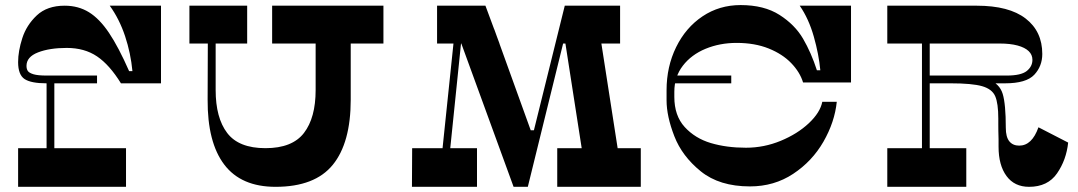

<svg xmlns="http://www.w3.org/2000/svg" viewBox="-20 -722 4167 742"><path d="M50 -482Q50 -524.2 66.2 -574.6Q82.4 -625 122.2 -662.5Q162.1 -700 229.8 -700Q282.7 -700 323.5 -674.9Q364.4 -649.8 401.1 -595.2Q437.8 -540.7 479 -447.1H491.8Q485.3 -516.1 463.4 -582.2Q441.4 -648.3 404.1 -700H602.2V-400H447.4Q403.4 -471.4 355 -504.1Q306.6 -536.8 237.9 -536.8Q171.4 -536.8 126.9 -519.5Q82.4 -502.2 82.4 -467.4Q82.4 -455.5 87.5 -447.8Q92.6 -440.2 109.2 -435.1Q125.8 -430 160 -430V-400Q100 -400 75 -416.5Q50 -433 50 -482ZM467 -149.4V0H50V-149.4ZM160 -430H190V-121.6H160ZM167 -400V-430H355V-400Z M1335.4 -337.1Q1335.4 -170.4 1266.2 -85.2Q1197 0 1044.9 0Q911.8 0 846.6 -86Q781.4 -172 782.4 -337.1L783.4 -634.2H813.4V-374Q813.4 -266.7 858 -208.1Q902.6 -149.4 1005.9 -149.4Q1109.6 -149.4 1154.7 -208.2Q1199.8 -266.9 1199.8 -374V-634.2H1335.4ZM1461.8 -553.8H1031.7V-700H1461.8ZM935.2 -553.8H712V-700H935.2Z M2232.5 -120.5 2163.7 -562.8 2301.8 -568.4 2371.4 -120.5ZM2456.4 0H2133.5V-149.4H2456.4ZM2056.4 -188.6H2016.4L2010.4 -218.6H2060.4ZM2376.4 -553.8H2144.8L2179.2 -700H2376.4ZM2004.2 0H1964.8L1742.8 -608.6L1890.1 -609L2041.8 -188.7ZM2162.6 -700H2192.2L2019.8 0H1989.2ZM1910.3 -553.8H1669.1V-700H1856ZM1823.4 0H1572L1572.8 -149.4H1823.4ZM1747.7 -700 1776.1 -694.4 1704.9 -1.9H1674.9Z M2826.6 -556.2Q2762 -556.2 2706.8 -533.5Q2651.7 -510.7 2618.8 -467.9Q2586 -425.1 2586 -367.4V-347.4Q2586 -275.1 2626 -231.2Q2666 -187.4 2726.9 -169.2Q2787.8 -151.1 2862.8 -151.1Q2932.6 -151.1 2997.2 -177.8Q3061.8 -204.5 3105.8 -245.8Q3149.7 -287.2 3157.8 -328.6H3213.8Q3205.7 -250.1 3162.2 -174.3Q3118.6 -98.6 3045.2 -50.1Q2971.9 -1.6 2878.2 -1.6Q2760.2 -1.6 2688.1 -60Q2615.9 -118.4 2586 -195.7Q2556 -272.9 2556 -334.4V-373.4Q2556 -464.4 2593 -539.9Q2630 -615.4 2695 -658.9Q2760 -702.4 2842 -702.4Q2933 -702.4 2992.5 -664.4Q3052 -626.4 3083.5 -572.4Q3115 -518.4 3137 -450.4H3150.2Q3144.5 -511.8 3125 -580.6Q3105.5 -649.5 3070.6 -700H3268.8V-403.4H3083.5Q3071.6 -442.9 3037.8 -478Q3004.1 -513.1 2950.4 -534.7Q2896.7 -556.2 2826.6 -556.2ZM2575 -400V-430H2806V-400Z M3543 -606.8H3573V-139.8H3543ZM3754.5 -700Q3879.7 -700 3943.8 -650.3Q4008 -600.6 4008 -513.5Q4008 -466.2 3977 -433.1Q3945.9 -400 3864.3 -400H3559V-430H3870.2Q3925.8 -430 3947.8 -447.5Q3969.9 -465.1 3969.9 -490.8Q3969.9 -510.6 3955.3 -524.5Q3940.8 -538.4 3912.5 -546.1Q3884.1 -553.8 3843.1 -553.8H3409V-700ZM3661 -430Q3758.2 -430 3800.6 -414.3Q3843 -398.6 3855 -359.2Q3867 -319.8 3867 -228.3Q3867 -192.7 3880.6 -175.9Q3894.2 -159.2 3918.8 -159.2Q3968.2 -159.2 3993.2 -230.1L4108 -171Q4101 -104 4065 -52Q4029 0 3957 0Q3900.4 0 3869.7 -41.8Q3839 -83.5 3839 -155.1Q3839 -167.9 3839 -183.8Q3839 -199.6 3838.2 -216.1Q3838 -230.1 3838 -242.5Q3838 -254.8 3838 -263.8Q3838 -322.8 3826 -350.3Q3814 -377.8 3775.5 -388.9Q3737 -400 3653 -400H3551V-430ZM3714.3 -149.4V0H3409V-149.4Z"/></svg>

Font: Space Cowgirl
Style: Regular
Weight: 400
Designer: Valery Marier
Foundry: Valery Marier
Version: Version 1.000